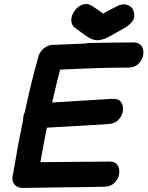

<svg xmlns="http://www.w3.org/2000/svg" viewBox="-20 -926 727 946"><path d="M94 0Q146 -1 282 -3Q417 -4 493 -6Q525 -6 544 -25Q563 -44 567 -69Q571 -94 559 -112.5Q547 -131 517 -130Q499 -130 179 -127Q194 -212 211 -297Q480 -312 514 -315Q547 -317 565 -337Q583 -357 586 -381.5Q589 -406 576 -423.5Q563 -441 533 -439Q489 -436 237 -421Q259 -518 276 -583Q484 -593 611 -593Q643 -593 662 -611.5Q681 -630 685.5 -655Q690 -680 678 -698.5Q666 -717 637 -717Q587 -717 531 -716L407 -714L411 -712Q351 -710 246 -705Q222 -707 198.5 -689.5Q175 -672 169 -646Q135 -528 102 -373Q96 -362 95 -351Q94 -344 94 -337Q67 -206 45 -72Q43 -66 42 -60Q37 -34 52 -16.5Q67 1 94 0ZM461 -728Q488 -728 528 -751Q564 -771 592.5 -787.5Q621 -804 634 -823.5Q647 -843 638 -873Q630 -895 606.5 -902Q583 -909 558 -896Q527 -881 488 -859Q459 -881 436 -895Q416 -909 396.5 -905.5Q377 -902 361.5 -888Q346 -874 337.5 -855Q329 -836 332 -817.5Q335 -799 352 -787L403 -750Q434 -727 461 -728Z"/></svg>

Font: Balsamiq Sans
Style: Bold Italic
Weight: 700
Italic angle: -12°
Designer: Michael Angeles
Foundry: Balsamiq SRL
Version: Version 1.020; ttfautohint (v1.8.4.7-5d5b);gftools[0.9.26]